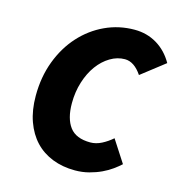

<svg xmlns="http://www.w3.org/2000/svg" viewBox="-101 -753 803 855"><g transform="rotate(15 300.0 -325.0)"><path d="M320 12Q263 12 216 -6.5Q169 -25 136 -60Q103 -95 84.5 -146.5Q66 -198 66 -264Q66 -351 93.5 -424Q121 -497 169 -550Q217 -603 280.5 -632.5Q344 -662 416 -662Q473 -662 519 -634.5Q565 -607 594 -556L486 -472Q451 -524 408 -524Q373 -524 340.5 -504.5Q308 -485 283.5 -451.5Q259 -418 244.5 -372Q230 -326 230 -274Q230 -203 259 -164.5Q288 -126 354 -126Q380 -126 405.5 -139Q431 -152 454 -172L520 -70Q506 -57 486 -42.5Q466 -28 440.5 -16Q415 -4 384.5 4Q354 12 320 12Z"/></g></svg>

Font: Source Code Pro Black
Style: Italic
Weight: 900
Italic angle: -11°
Monospace: yes
Designer: Paul D. Hunt, Teo Tuominen
Foundry: Adobe Systems Incorporated
Version: Version 1.050;PS 1.000;hotconv 16.6.51;makeotf.lib2.5.65220